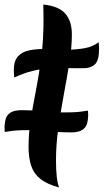

<svg xmlns="http://www.w3.org/2000/svg" viewBox="-26 -770 457 847"><path d="M221 -63Q221 -21 224.5 10.5Q228 42 235 57Q182 43 152.5 19.5Q123 -4 111.5 -39Q100 -74 100 -122Q100 -184 110 -245.5Q120 -307 133 -373.5Q146 -440 156 -516.5Q166 -593 166 -685Q166 -701 165.5 -717.5Q165 -734 165 -750Q233 -743 262 -710Q291 -677 291 -618Q291 -564 280.5 -497Q270 -430 256 -355.5Q242 -281 231.5 -206.5Q221 -132 221 -63ZM409 -584Q410 -577 410.5 -569.5Q411 -562 411 -554Q411 -503 392.5 -486Q374 -469 343 -469Q298 -469 260.5 -469.5Q223 -470 188.5 -468Q154 -466 117 -457Q80 -448 37 -428Q36 -436 35.5 -444.5Q35 -453 35 -461Q35 -501 53 -521Q71 -541 101.5 -547.5Q132 -554 169 -554Q195 -554 222 -552.5Q249 -551 274 -551Q312 -551 348 -557.5Q384 -564 409 -584ZM288 -186Q236 -186 194 -191Q152 -196 111 -196Q88 -196 68 -195.5Q48 -195 30 -193Q12 -191 -5 -188Q-5 -192 -5.5 -196.5Q-6 -201 -6 -205Q-6 -228 -0.5 -246Q5 -264 21.5 -274Q38 -284 70 -284Q121 -284 163 -279Q205 -274 247 -274Q269 -274 289 -274.5Q309 -275 327 -277Q345 -279 362 -282Q362 -278 362.5 -273.5Q363 -269 363 -265Q363 -243 358 -225Q353 -207 336.5 -196.5Q320 -186 288 -186Z"/></svg>

Font: Merienda
Style: Bold
Weight: 700
Designer: Eduardo Rodriguez Tunni
Foundry: Eduardo Rodriguez Tunni
Version: Version 2.001